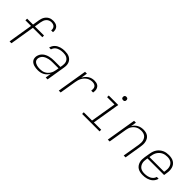

<svg xmlns="http://www.w3.org/2000/svg" viewBox="233 -1934 3133 3133"><g transform="rotate(45 1800.0 -367.5)"><path d="M215 0H172L242 -426H112L113 -465H249L268 -584Q272 -604 278 -624Q284 -644 295 -663Q306 -682 321.5 -697.5Q337 -713 356 -723.5Q375 -734 396 -738.5Q417 -743 437 -743Q465 -743 492 -736Q519 -729 538 -710.5Q557 -692 564 -665Q571 -638 567 -609L566 -607H524L525 -609Q528 -629 523 -648Q518 -667 505 -680.5Q492 -694 472.5 -699.5Q453 -705 433 -705Q410 -705 387 -695Q364 -685 347.5 -666Q331 -647 322.5 -624Q314 -601 310 -577L292 -465H502V-426H285Z M830 8Q807 8 784.5 5.5Q762 3 740.5 -3.5Q719 -10 700.5 -21.5Q682 -33 669.5 -50.5Q657 -68 653 -90.5Q649 -113 653 -137Q658 -163 671.5 -188Q685 -213 706.5 -231.5Q728 -250 754 -262Q780 -274 806.5 -280.5Q833 -287 859.5 -289.5Q886 -292 912 -292H1054L1061 -331Q1064 -352 1063.5 -374Q1063 -396 1056 -415Q1049 -434 1035.5 -449Q1022 -464 1003.5 -473.5Q985 -483 964 -486.5Q943 -490 921 -490Q903 -490 885 -488Q867 -486 849 -481.5Q831 -477 813.5 -469Q796 -461 781.5 -448.5Q767 -436 756.5 -419Q746 -402 742 -385H700Q705 -408 716.5 -429.5Q728 -451 746 -468.5Q764 -486 786 -497.5Q808 -509 831 -516Q854 -523 877.5 -525.5Q901 -528 924 -528Q952 -528 979 -523.5Q1006 -519 1029.5 -507Q1053 -495 1070 -476Q1087 -457 1096.5 -432Q1106 -407 1106.5 -379.5Q1107 -352 1102 -324L1049 0H1006L1022 -101Q1008 -76 987 -54Q966 -32 940 -18Q914 -4 886 2Q858 8 830 8ZM844 -30Q867 -30 890.5 -34.5Q914 -39 936 -50Q958 -61 976 -78Q994 -95 1007.5 -116Q1021 -137 1028.5 -160Q1036 -183 1040 -206L1048 -254H913Q891 -254 869.5 -252.5Q848 -251 826.5 -246Q805 -241 783.5 -232.5Q762 -224 743 -210.5Q724 -197 712 -177Q700 -157 696 -136Q693 -117 697 -99.5Q701 -82 712.5 -70Q724 -58 740 -50Q756 -42 772.5 -37.5Q789 -33 807.5 -31.5Q826 -30 844 -30Z M1308 0 1394 -520H1437L1418 -408Q1431 -433 1450.5 -456.5Q1470 -480 1495 -496.5Q1520 -513 1548 -520.5Q1576 -528 1603 -528Q1624 -528 1643.5 -524.5Q1663 -521 1679.5 -512Q1696 -503 1707.5 -487.5Q1719 -472 1724.5 -453.5Q1730 -435 1729.5 -415Q1729 -395 1726 -374H1683Q1686 -397 1685 -419Q1684 -441 1672 -458Q1660 -475 1640 -482.5Q1620 -490 1597 -490Q1573 -490 1548 -484Q1523 -478 1500.5 -464Q1478 -450 1460 -430Q1442 -410 1429.5 -387Q1417 -364 1410 -340Q1403 -316 1399 -291L1351 0Z M2249 0H1847L1846 -38H2037L2111 -482H1941V-520H2160L2080 -38H2249ZM2161 -631Q2151 -631 2142.5 -634Q2134 -637 2128.5 -644Q2123 -651 2122 -660.5Q2121 -670 2122 -680Q2123 -686 2126 -692Q2129 -698 2135 -702Q2141 -706 2147.5 -707.5Q2154 -709 2160 -709Q2170 -709 2178.5 -706Q2187 -703 2192.5 -696Q2198 -689 2199.5 -679.5Q2201 -670 2199 -660Q2198 -654 2195 -648Q2192 -642 2186.5 -638Q2181 -634 2174 -632.5Q2167 -631 2161 -631Z M2439 0 2525 -520H2568L2552 -424Q2566 -449 2586.5 -469.5Q2607 -490 2631.5 -503.5Q2656 -517 2683 -522.5Q2710 -528 2737 -528Q2766 -528 2793.5 -521.5Q2821 -515 2843 -499Q2865 -483 2878.5 -459.5Q2892 -436 2898 -408.5Q2904 -381 2903 -352Q2902 -323 2897 -294L2849 0H2806L2856 -301Q2859 -324 2860 -347.5Q2861 -371 2855.5 -393Q2850 -415 2839 -434Q2828 -453 2810 -466Q2792 -479 2770 -484.5Q2748 -490 2724 -490Q2702 -490 2680 -486Q2658 -482 2636.5 -471.5Q2615 -461 2597 -444.5Q2579 -428 2566 -408.5Q2553 -389 2546 -367Q2539 -345 2535 -323L2482 0Z M3249 8Q3218 8 3189 2Q3160 -4 3136 -18.5Q3112 -33 3095.5 -56Q3079 -79 3070.5 -107Q3062 -135 3062.5 -165Q3063 -195 3068 -226L3085 -326Q3089 -353 3098.5 -380Q3108 -407 3124.5 -431.5Q3141 -456 3164.5 -475.5Q3188 -495 3214.5 -507Q3241 -519 3268.5 -523.5Q3296 -528 3324 -528Q3354 -528 3383.5 -522Q3413 -516 3437 -501.5Q3461 -487 3478 -464Q3495 -441 3502.5 -413Q3510 -385 3510.5 -355Q3511 -325 3505 -294L3497 -241H3114L3110 -219Q3106 -195 3105.5 -171Q3105 -147 3111.5 -124.5Q3118 -102 3130.5 -83.5Q3143 -65 3162 -52.5Q3181 -40 3204.5 -35Q3228 -30 3253 -30Q3271 -30 3289 -32Q3307 -34 3325 -38.5Q3343 -43 3360.5 -51Q3378 -59 3393.5 -71.5Q3409 -84 3419.5 -100.5Q3430 -117 3435 -135H3477Q3472 -112 3459.5 -90.5Q3447 -69 3428.5 -51.5Q3410 -34 3388 -22.5Q3366 -11 3342.5 -4Q3319 3 3295.5 5.5Q3272 8 3249 8ZM3120 -279H3460L3464 -301Q3468 -325 3468 -349Q3468 -373 3462.5 -395Q3457 -417 3444.5 -436Q3432 -455 3413 -467.5Q3394 -480 3371 -485Q3348 -490 3324 -490Q3301 -490 3278 -486Q3255 -482 3233 -471.5Q3211 -461 3192 -444.5Q3173 -428 3159.5 -407.5Q3146 -387 3138 -364.5Q3130 -342 3127 -319Z"/></g></svg>

Font: Iosevka XLt Ex Obl
Style: Regular
Weight: 200
Width: 7
Italic angle: -9°
Monospace: yes
Designer: Belleve Invis
Foundry: Belleve Invis
Version: Version 32.5.0; ttfautohint (v1.8.4)